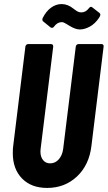

<svg xmlns="http://www.w3.org/2000/svg" viewBox="-20 -917 530 945"><path d="M43 -163Q43 -187 45 -199L105 -688Q106 -693 109.5 -696.5Q113 -700 118 -700H231Q242 -700 242 -688L180 -185Q179 -180 179 -171Q179 -145 192 -129Q205 -113 227 -113Q252 -113 269.5 -133Q287 -153 291 -185L353 -688Q354 -693 357.5 -696.5Q361 -700 366 -700H480Q485 -700 488 -696.5Q491 -693 490 -688L430 -199Q419 -105 359 -48.5Q299 8 212 8Q134 8 88.5 -38.5Q43 -85 43 -163ZM322 -790Q314 -794 303.5 -801Q293 -808 284 -808Q262 -808 246 -786Q239 -776 229 -782L192 -812Q186 -818 190 -828Q207 -862 231.5 -879.5Q256 -897 283 -897Q314 -897 342 -874Q345 -872 351.5 -867Q358 -862 365 -859Q372 -856 380 -856Q402 -856 417 -876Q426 -888 434 -881L470 -853Q474 -849 474 -845Q474 -839 468 -830Q448 -800 422 -786Q396 -772 373 -772Q351 -772 322 -790Z"/></svg>

Font: Barlow Condensed
Style: Bold Italic
Weight: 700
Width: 3
Italic angle: -7°
Designer: Jeremy Tribby
Foundry: Tribby Type
Version: Version 1.408